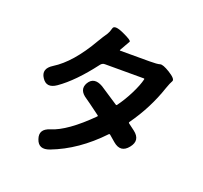

<svg xmlns="http://www.w3.org/2000/svg" viewBox="-146 -989 1292 1219"><g transform="rotate(20 500.0 -379.5)"><path d="M308 52Q237 79 216 16Q194 -47 266 -69Q371 -101 518 -248Q522 -252 518 -255Q425 -324 415 -330Q352 -370 383 -423Q415 -476 480 -439Q492 -432 603 -358Q608 -355 611 -360Q647 -409 677 -469Q707 -529 717 -571Q718 -576 713 -576H450Q432 -576 421 -561Q312 -417 213 -348Q151 -305 116 -359Q80 -413 144 -453Q257 -523 358 -699Q378 -733 400 -765Q409 -779 416 -806Q423 -833 489 -803Q555 -773 548.5 -763.5Q542 -754 509 -694Q507 -690 512 -690H710Q762 -690 779.5 -695.5Q797 -701 846 -671Q899 -638 889 -621Q879 -604 866 -567Q816 -417 721 -284Q718 -279 722 -276L766 -243Q826 -197 780 -140Q734 -82 676 -131L634 -167Q629 -171 625 -167Q479 -13 308 52Z"/></g></svg>

Font: Resource Han Rounded KR
Style: Bold
Weight: 700
Designer: Cyano Hao (round all glyphs); Ryoko NISHIZUKA 西塚涼子 (kana, bopomofo & ideographs); Paul D. Hunt (Latin, Greek & Cyrillic)
Foundry: Cyano Hao
Version: 0.990